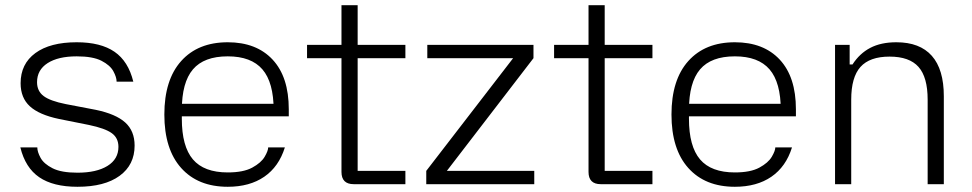

<svg xmlns="http://www.w3.org/2000/svg" viewBox="-20 -706 3725 736"><path d="M277 10Q184 10 130.5 -26.5Q77 -63 58 -141H123Q123 -124 135.5 -101Q148 -78 181.5 -61Q215 -44 277 -44Q350 -44 392 -70Q434 -96 434 -143Q434 -177 408.5 -195.5Q383 -214 321 -227L206 -250Q130 -266 94.5 -298.5Q59 -331 59 -387Q59 -461 115.5 -502.5Q172 -544 274 -544Q366 -544 419 -507.5Q472 -471 491 -393H427Q427 -410 414.5 -433Q402 -456 369 -473Q336 -490 274 -490Q203 -490 162.5 -464Q122 -438 122 -391Q122 -357 147 -338Q172 -319 232 -307L347 -285Q424 -269 460 -236.5Q496 -204 496 -148Q496 -74 438.5 -32Q381 10 277 10Z M853 10Q739 10 674.5 -62Q610 -134 610 -267Q610 -400 674.5 -472Q739 -544 853 -544Q963 -544 1025 -477.5Q1087 -411 1087 -287V-260H654V-308H1057L1029 -271V-284Q1029 -390 986 -440Q943 -490 853 -490Q762 -490 719.5 -440Q677 -390 677 -284V-251Q677 -145 719.5 -95Q762 -45 853 -45Q913 -45 947 -63.5Q981 -82 994.5 -105Q1008 -128 1008 -141H1072Q1049 -67 993 -28.5Q937 10 853 10Z M1336 0Q1289 0 1289 -47V-686H1351V-51H1534V0ZM1157 -483V-534H1534V-483Z M1614 0V-51L1947 -483H1618V-534H2025V-483L1693 -51H2028V0Z M2283 0Q2236 0 2236 -47V-686H2298V-51H2481V0ZM2104 -483V-534H2481V-483Z M2797 10Q2683 10 2618.5 -62Q2554 -134 2554 -267Q2554 -400 2618.5 -472Q2683 -544 2797 -544Q2907 -544 2969 -477.5Q3031 -411 3031 -287V-260H2598V-308H3001L2973 -271V-284Q2973 -390 2930 -440Q2887 -490 2797 -490Q2706 -490 2663.5 -440Q2621 -390 2621 -284V-251Q2621 -145 2663.5 -95Q2706 -45 2797 -45Q2857 -45 2891 -63.5Q2925 -82 2938.5 -105Q2952 -128 2952 -141H3016Q2993 -67 2937 -28.5Q2881 10 2797 10Z M3181 0V-534H3237V-459H3248Q3275 -501 3316 -522.5Q3357 -544 3416 -544Q3506 -544 3552 -492Q3598 -440 3598 -337V0H3536V-324Q3536 -410 3501 -449.5Q3466 -489 3390 -489Q3314 -489 3278.5 -449.5Q3243 -410 3243 -324V0Z"/></svg>

Font: Mozilla Text ExtraLight
Style: Regular
Weight: 200
Designer: Studio DRAMA
Foundry: Studio DRAMA
Version: Version 1.000